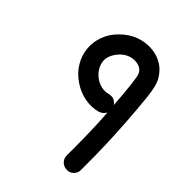

<svg xmlns="http://www.w3.org/2000/svg" viewBox="-164 -624 717 717"><g transform="rotate(45 195.0 -265.0)"><path d="M312 7Q296 7 285 -4Q274 -15 274 -30Q274 -52 274 -74.5Q274 -97 273.5 -123Q273 -149 272 -180.5Q271 -212 268 -252Q261 -237 244 -231Q212 -222 178 -228.5Q144 -235 115 -255Q85 -275 67 -304.5Q49 -334 46 -367Q43 -400 55 -432Q67 -464 93 -489Q119 -515 151 -527Q183 -539 216 -536Q241 -534 262.5 -523.5Q284 -513 298 -496Q318 -473 324 -446Q330 -419 332 -399Q338 -340 341.5 -290Q345 -240 347 -195.5Q349 -151 349.5 -110.5Q350 -70 350 -30Q350 -16 341 -5.5Q332 5 318 7ZM265 -288Q262 -341 256 -391Q254 -408 251.5 -423Q249 -438 241 -447Q230 -459 209 -461Q174 -464 146 -436Q133 -422 126 -406Q119 -390 121 -374Q123 -358 132.5 -343Q142 -328 157 -317Q190 -295 223 -304Q225 -305 228 -305Q252 -308 265 -288Z"/></g></svg>

Font: Dongol
Style: Regular
Weight: 400
Designer: Abdo Mohamed and Ibrahim Hamdi
Foundry: Protype Foundry
Version: Version 1.000;hotconv 1.0.109;makeotfexe 2.5.65596